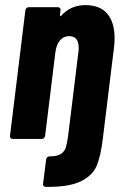

<svg xmlns="http://www.w3.org/2000/svg" viewBox="-20 -542 473 749"><path d="M159 187Q153 187 150 183.5Q147 180 148 175L160 80Q162 68 174 68Q203 68 217.5 58.5Q232 49 237 32.5Q242 16 246 -14L286 -340Q287 -345 287 -355Q287 -401 250 -401Q228 -401 214 -384.5Q200 -368 196 -338L156 -12Q155 -7 151.5 -3.5Q148 0 143 0H29Q24 0 21 -3.5Q18 -7 19 -12L79 -502Q80 -507 83.5 -510.5Q87 -514 92 -514H206Q211 -514 214 -510.5Q217 -507 216 -502L214 -483Q213 -480 215 -479Q217 -478 219 -481Q256 -522 313 -522Q370 -522 398.5 -488.5Q427 -455 427 -392Q427 -372 424 -351L381 0Q373 66 357.5 104Q342 142 296 165Q250 188 159 187Z"/></svg>

Font: Barlow Condensed
Style: Bold Italic
Weight: 700
Width: 3
Italic angle: -7°
Designer: Jeremy Tribby
Foundry: Tribby Type
Version: Version 1.408